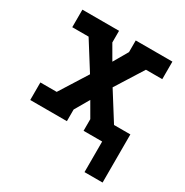

<svg xmlns="http://www.w3.org/2000/svg" viewBox="-161 -651 922 957"><g transform="rotate(30 300.0 -172.0)"><path d="M455 176V0H348V-67L300 -150L252 -67V0H41V-101H135L235 -260L135 -419H41V-520H252V-453L300 -370L348 -453V-520H559V-419H465L365 -260L465 -101H559V176Z"/></g></svg>

Font: Iosevka Plex Etoile
Style: Bold
Weight: 700
Designer: Belleve Invis
Foundry: Belleve Invis
Version: Version 25.1.1; ttfautohint (v1.8.4)